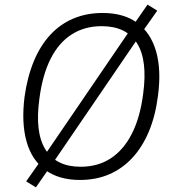

<svg xmlns="http://www.w3.org/2000/svg" viewBox="-20 -769 753 829"><path d="M325 8Q234 8 175.5 -35Q117 -78 94.5 -158.5Q72 -239 86 -351Q98 -437 126 -504.5Q154 -572 197 -618.5Q240 -665 297 -689Q354 -713 423 -713Q515 -713 573 -670Q631 -627 654 -547Q677 -467 662 -355Q651 -268 622.5 -200.5Q594 -133 550.5 -86.5Q507 -40 450.5 -16Q394 8 325 8ZM328 -49Q403 -49 458.5 -85.5Q514 -122 549.5 -192Q585 -262 598 -363Q618 -509 571.5 -582.5Q525 -656 419 -656Q345 -656 289 -620Q233 -584 198 -514Q163 -444 150 -342Q130 -197 176.5 -123Q223 -49 328 -49ZM135 40 93 14 155 -74 177 -105 538 -634 558 -664 617 -749 659 -723 597 -635 576 -604 215 -75 194 -45Z"/></svg>

Font: Nunito Sans 10pt SemiCondensed Light
Style: Italic
Weight: 300
Width: 4
Italic angle: -9°
Designer: Vernon Adams
Foundry: Vernon Adams
Version: Version 3.101;gftools[0.9.27]